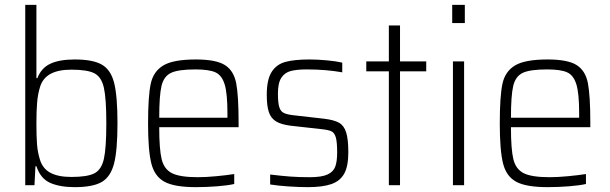

<svg xmlns="http://www.w3.org/2000/svg" viewBox="-20 -763 2515 791"><path d="M130 -78H126L122 0H84V-743H130V-441H134Q150 -483 187.5 -500.5Q225 -518 288 -518Q363 -518 400 -496.5Q437 -475 450.5 -420.5Q464 -366 464 -255Q464 -144 450 -89.5Q436 -35 399.5 -13.5Q363 8 288 8Q227 8 187 -9.5Q147 -27 130 -78ZM418 -255Q418 -357 408 -401.5Q398 -446 369 -461Q340 -476 274 -476Q220 -476 188 -458.5Q156 -441 145 -405Q136 -376 133 -341.5Q130 -307 130 -255Q130 -202 132.5 -169Q135 -136 144 -107Q155 -69 187 -51.5Q219 -34 274 -34Q340 -34 369 -49Q398 -64 408 -108.5Q418 -153 418 -255Z M963 -239H636Q636 -148 646 -107Q656 -66 688.5 -49.5Q721 -33 795 -33Q828 -33 870.5 -37Q913 -41 945 -46V-5Q919 1 875 4.5Q831 8 787 8Q699 8 658 -14Q617 -36 603.5 -89.5Q590 -143 590 -254Q590 -367 601 -418Q612 -469 653 -493.5Q694 -518 787 -518Q870 -518 906.5 -495Q943 -472 953 -420.5Q963 -369 963 -256ZM636 -278H917V-296Q917 -378 905.5 -415.5Q894 -453 867.5 -465Q841 -477 785 -477Q715 -477 685 -463Q655 -449 645.5 -409.5Q636 -370 636 -278Z M1093 -3V-44Q1143 -38 1177.5 -35.5Q1212 -33 1256 -33Q1305 -33 1329 -44Q1353 -55 1361 -76Q1369 -97 1369 -135Q1369 -178 1363.5 -197Q1358 -216 1345.5 -222Q1333 -228 1304 -231L1178 -245Q1138 -250 1117 -263Q1096 -276 1087.5 -301.5Q1079 -327 1079 -372Q1079 -435 1099 -466.5Q1119 -498 1156 -508Q1193 -518 1255 -518Q1288 -518 1326 -514.5Q1364 -511 1390 -505V-465Q1323 -477 1244 -477Q1203 -477 1178 -470.5Q1153 -464 1139 -442.5Q1125 -421 1125 -378Q1125 -340 1130.5 -322Q1136 -304 1149.5 -297.5Q1163 -291 1191 -288L1314 -274Q1356 -269 1376.5 -257.5Q1397 -246 1406 -218Q1415 -190 1415 -135Q1415 -78 1398 -47.5Q1381 -17 1345 -4.5Q1309 8 1248 8Q1212 8 1168 5Q1124 2 1093 -3Z M1582 0V-469H1489V-510H1582V-658H1628V-510H1736V-469H1628V0Z M1843 -668V-743H1895V-668ZM1846 0V-510H1892V0Z M2412 -239H2085Q2085 -148 2095 -107Q2105 -66 2137.5 -49.5Q2170 -33 2244 -33Q2277 -33 2319.5 -37Q2362 -41 2394 -46V-5Q2368 1 2324 4.5Q2280 8 2236 8Q2148 8 2107 -14Q2066 -36 2052.5 -89.5Q2039 -143 2039 -254Q2039 -367 2050 -418Q2061 -469 2102 -493.5Q2143 -518 2236 -518Q2319 -518 2355.5 -495Q2392 -472 2402 -420.5Q2412 -369 2412 -256ZM2085 -278H2366V-296Q2366 -378 2354.5 -415.5Q2343 -453 2316.5 -465Q2290 -477 2234 -477Q2164 -477 2134 -463Q2104 -449 2094.5 -409.5Q2085 -370 2085 -278Z"/></svg>

Font: Saira Semi Condensed ExtraLight
Style: Regular
Weight: 200
Width: 4
Designer: Hector Gatti with collaboration of the Omnibus-Type team
Foundry: Omnibus-Type
Version: Version 1.001; ttfautohint (v1.8)